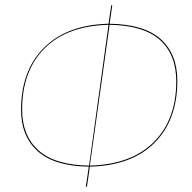

<svg xmlns="http://www.w3.org/2000/svg" viewBox="-20 -700 720 720"><path d="M317 -75 306 0H302L313 -75Q184 -77 121.5 -133Q59 -189 59 -288Q59 -435 145 -521Q231 -607 387 -611L397 -680H401L391 -611Q521 -609 583 -553Q645 -497 645 -397Q645 -250 559.5 -164.5Q474 -79 317 -75ZM641 -395Q641 -495 580 -550Q519 -605 391 -607L317 -79Q472 -83 556.5 -167Q641 -251 641 -395ZM314 -79 387 -607Q231 -603 147 -518.5Q63 -434 63 -289Q63 -191 124.5 -136Q186 -81 314 -79Z"/></svg>

Font: Fira Sans Condensed Four
Style: Italic
Weight: 100
Width: 3
Italic angle: -8°
Designer: bBox Type GmbH & Carrois Corporate GbR & Edenspiekermann AG
Foundry: bBox Type GmbH & Carrois Corporate GbR & Edenspiekermann AG
Version: Version 4.301